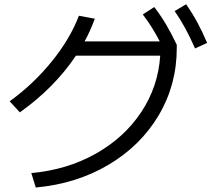

<svg xmlns="http://www.w3.org/2000/svg" viewBox="-20 -838 978 883"><path d="M716.8 -582H329.1Q280.3 -508.8 215.1 -442.9Q149.9 -377 71.3 -321.3L24.4 -372.1Q133.3 -450.7 218 -555.2Q302.7 -659.7 342.8 -765.6L416 -752Q396.5 -697.8 369.1 -647.5H714.8Q679.2 -716.3 636.7 -771.5L689.5 -805.7Q719.7 -766.1 744.4 -724.4Q769 -682.6 793 -631.8V-617.2Q793 -448.2 710 -308.1Q627 -168 479.2 -80.3Q331.5 7.3 144.5 24.4L124 -42Q288.6 -57.1 420.2 -131.1Q551.8 -205.1 629.6 -322.5Q707.5 -439.9 716.8 -582ZM783.2 -787.1 835.9 -818.4Q864.3 -777.8 887.2 -735.6Q910.2 -693.4 932.6 -640.6L877 -615.2Q854 -667.5 831.8 -708.3Q809.6 -749 783.2 -787.1Z"/></svg>

Font: Pretendard JP
Style: Regular
Weight: 400
Designer: Base glyphs from Inter by Rasmus Andersson; Hangeul glyphs from Noto Sans CJK(Source Han Sans) by Jang Soo-young and Kan
Foundry: Kil Hyung-jin
Version: Version 1.309